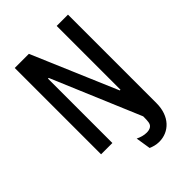

<svg xmlns="http://www.w3.org/2000/svg" viewBox="-264 -842 1148 1148"><g transform="rotate(-45 310.0 -268.0)"><path d="M384 193.5C468 193.5 535.5 129 535.5 18V-730.5H440V-191H434L204.5 -730H85V0H180.5V-544.5H186.5L423.5 17.5C423.5 57.5 422.5 77.5 409.5 89C397.5 100.5 379.5 101.5 369 101.5C347 101.5 324.5 95 302 84L317 178.5C334.5 186 357 193.5 384 193.5Z"/></g></svg>

Font: Monaspace Argon Medium
Style: Regular
Weight: 500
Designer: Riley Cran & the Lettermatic Team
Foundry: Lettermatic
Version: Version 1.000 (Monaspace Argon)